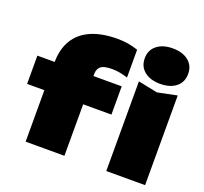

<svg xmlns="http://www.w3.org/2000/svg" viewBox="-142 -1015 1253 1181"><g transform="rotate(20 485.0 -424.5)"><path d="M487 -602Q435 -602 414.5 -585.5Q394 -569 394 -535V0H140V-515Q140 -606 177 -666.5Q214 -727 284.5 -757.5Q355 -788 456 -788Q494 -788 525.5 -782.5Q557 -777 591 -766V-584Q566 -592 540.5 -597Q515 -602 487 -602ZM27 -337V-522H579V-337ZM668 -587 795 -561 922 -587V0H668ZM795 -617Q731 -617 692 -648Q653 -679 653 -733Q653 -787 692 -818Q731 -849 795 -849Q860 -849 898.5 -818Q937 -787 937 -733Q937 -679 898.5 -648Q860 -617 795 -617Z"/></g></svg>

Font: Unbounded Black
Style: Regular
Weight: 900
Designer: Luke Prowse, Jean-Baptiste Morizot, Fátima Lázaro, Florian Runge
Foundry: NaN
Version: Version 1.701;gftools[0.9.28.dev5+ged2979d]